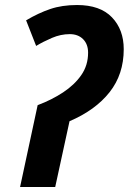

<svg xmlns="http://www.w3.org/2000/svg" viewBox="-20 -745 513 765"><path d="M130 -326Q186 -347 231.5 -377Q277 -407 304 -446Q331 -485 331 -535Q331 -569 311 -589Q291 -609 258 -609Q222 -609 187 -594Q152 -579 124 -562L84 -664Q133 -693 180 -709Q227 -725 287 -725Q379 -725 426 -676Q473 -627 473 -549Q473 -449 416.5 -377.5Q360 -306 257 -262L200 0H60Z"/></svg>

Font: Noto Sans SemiCondensed
Style: Bold Italic
Weight: 700
Width: 4
Italic angle: -12°
Designer: Monotype Design Team
Foundry: Monotype Imaging Inc.
Version: Version 2.013; ttfautohint (v1.8.4.7-5d5b)